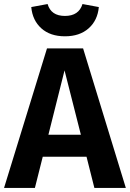

<svg xmlns="http://www.w3.org/2000/svg" viewBox="-29 -932 644 952"><path d="M126 -897 207 -912Q224 -853 293 -853Q362 -853 380 -912L461 -897Q455 -831 410.5 -791.5Q366 -752 293 -752Q220 -752 176 -791.5Q132 -831 126 -897ZM439 0 400 -155H183L144 0H-9L204 -692H383L595 0ZM211 -264H372L291 -583Z"/></svg>

Font: FiraGO SemiBold
Style: Regular
Weight: 600
Designer: bBox Type
Foundry: bBox Type GmbH
Version: Version 1.001;PS 001.001;hotconv 1.0.88;makeotf.lib2.5.64775